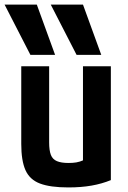

<svg xmlns="http://www.w3.org/2000/svg" viewBox="-39 -810 559 840"><path d="M94 -570 -19 -790H122L202 -570ZM296 -570 183 -790H324L404 -570ZM260 10Q181 10 136 -7Q91 -24 72.5 -65.5Q54 -107 54 -180V-520H176V-187Q176 -152 183.5 -132.5Q191 -113 210 -105Q229 -97 261 -97Q280 -97 295 -99.5Q310 -102 327 -109.5Q344 -117 369 -131L324 -54V-520H446V-22Q407 -6 361.5 2Q316 10 260 10Z"/></svg>

Font: M PLUS Code Latin SemiBold
Style: Regular
Weight: 600
Designer: Coji Morishita
Foundry: UNDERFOREST DESIGN
Version: Version 1.002; ttfautohint (v1.8.3)